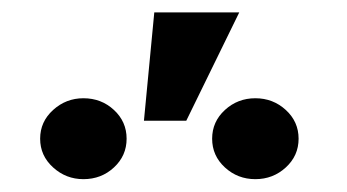

<svg xmlns="http://www.w3.org/2000/svg" viewBox="-20 -889 556 308"><path d="M210.9 -695.3 227.5 -869.1H363.8L278.8 -695.3ZM44.4 -666.5Q44.4 -693.8 65.2 -712.6Q85.9 -731.4 113.8 -731.4Q142.6 -731.4 162.8 -712.6Q183.1 -693.8 183.1 -666.5Q183.1 -639.2 162.8 -620.4Q142.6 -601.6 113.8 -601.6Q85.9 -601.6 65.2 -620.4Q44.4 -639.2 44.4 -666.5ZM320.3 -666.5Q320.3 -693.8 340.8 -712.6Q361.3 -731.4 389.6 -731.4Q418 -731.4 438.5 -712.6Q459 -693.8 459 -666.5Q459 -639.2 438.5 -620.4Q418 -601.6 389.6 -601.6Q361.3 -601.6 340.8 -620.4Q320.3 -639.2 320.3 -666.5Z"/></svg>

Font: Roboto Condensed Black
Style: Regular
Weight: 900
Designer: Christian Robertson
Foundry: Google
Version: Version 3.008; 2023